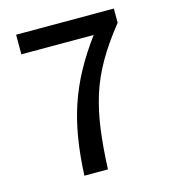

<svg xmlns="http://www.w3.org/2000/svg" viewBox="-98 -716 702 795"><g transform="rotate(-15 252.5 -318.5)"><path d="M166 0Q170 -87 182 -160Q194 -233 216 -298Q238 -363 272 -425.5Q306 -488 354 -553H44V-637H463V-576Q406 -505 369 -440.5Q332 -376 311.5 -310Q291 -244 281 -169Q271 -94 267 0Z"/></g></svg>

Font: Source Sans 3 Medium
Style: Regular
Weight: 500
Designer: Paul D. Hunt
Foundry: Adobe
Version: Version 3.052;hotconv 1.1.0;makeotfexe 2.6.0